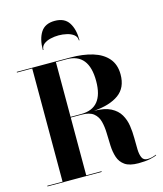

<svg xmlns="http://www.w3.org/2000/svg" viewBox="-142 -1104 1028 1214"><g transform="rotate(-15 372.0 -496.5)"><path d="M448.5 -840.5Q448.5 -863.5 430.8 -877.8Q413 -892 386.2 -898.2Q359.5 -904.5 332.5 -904.5Q305.5 -904.5 278.8 -898.2Q252 -892 234.2 -877.8Q216.5 -863.5 216.5 -840.5H212.5Q212.5 -912.5 240.5 -956Q268.5 -999.5 332.5 -999.5Q396 -999.5 424.2 -956Q452.5 -912.5 452.5 -840.5ZM17.5 -4.5H117.5V-745.5H17.5V-750H367.5Q450.5 -750 513.8 -730.8Q577 -711.5 612.2 -670.5Q647.5 -629.5 647.5 -564.5Q647.5 -478 589.2 -435.8Q531 -393.5 425.5 -385.5Q494.5 -385 535 -364Q575.5 -343 595.2 -309Q615 -275 621 -234.5Q627 -194 627 -153.2Q627 -112.5 628 -78.8Q629 -45 638.8 -24.2Q648.5 -3.5 674.5 -3.5Q690.5 -3.5 705.5 -7.5Q720.5 -11.5 731 -16.5L732.5 -13Q720.5 -6 689 0.8Q657.5 7.5 612.5 7.5Q554 7.5 524 -13.5Q494 -34.5 482.5 -69.2Q471 -104 469.2 -145.8Q467.5 -187.5 466.5 -229Q465.5 -270.5 456.5 -305.2Q447.5 -340 421.5 -361.2Q395.5 -382.5 342.5 -382.5H272.5V-4.5H372.5V0H17.5ZM342.5 -745.5H272.5V-387H342.5Q487.5 -387 487.5 -564.5Q487.5 -745.5 342.5 -745.5Z"/></g></svg>

Font: Bodoni* 36pt
Style: Bold
Weight: 700
Version: Version 2.3